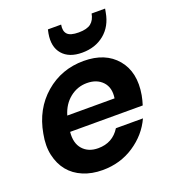

<svg xmlns="http://www.w3.org/2000/svg" viewBox="-142 -889 902 1006"><g transform="rotate(-20 308.5 -386.5)"><path d="M335 -448.2Q282.2 -448.2 240.2 -414.8Q198.2 -381.3 181.2 -323.2H444.8Q453.6 -380.9 422.1 -414.6Q390.6 -448.2 335 -448.2ZM548.8 -173.8Q512.2 -93.8 434.8 -42.5Q357.4 8.8 258.8 8.8Q198.7 8.8 150.6 -11.5Q102.5 -31.7 72.3 -68.8Q42 -106 30 -158.9Q18.1 -211.9 30.8 -276.9Q53.7 -406.7 144.3 -484.9Q234.9 -563 358.9 -563Q479.5 -563 542.5 -487.8Q605.5 -412.6 584 -290Q579.1 -263.7 570.8 -237.8H166Q159.7 -176.3 190.4 -141.6Q221.2 -106.9 275.9 -106.9Q356.4 -106.9 397.9 -173.8ZM555.2 -761.2Q542.5 -688.5 492.2 -647.2Q441.9 -606 368.2 -606Q295.4 -606 259.3 -647.7Q223.1 -689.5 235.8 -761.2L240.2 -782.2H314Q307.6 -747.6 324 -729.7Q340.3 -711.9 387.2 -711.9Q433.6 -711.9 455.6 -729.5Q477.5 -747.1 483.9 -782.2H559.1Z"/></g></svg>

Font: SVN-Poppins SemiBold
Style: Italic
Weight: 600
Italic angle: -10°
Designer: Ninad Kale (Devanagari), Jonny Pinhorn (Latin)
Foundry: Indian Type Foundry
Version: Version 3.002 2017